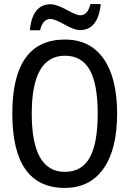

<svg xmlns="http://www.w3.org/2000/svg" viewBox="-20 -921 640 951"><path d="M300.8 9.8Q41 9.8 41 -358.9Q41 -725.1 301.8 -725.1Q426.8 -725.1 493.4 -629.6Q560.1 -534.2 560.1 -357.9Q560.1 -181.6 492.7 -85.9Q425.3 9.8 300.8 9.8ZM300.8 -69.8Q385.3 -69.8 424.6 -140.6Q463.9 -211.4 463.9 -357.9Q463.9 -505.9 424.1 -575.4Q384.3 -645 301.8 -645Q137.2 -645 137.2 -357.9Q137.2 -69.8 300.8 -69.8ZM178.7 -771H127.9Q140.1 -899.9 231 -899.9Q259.3 -899.9 309.6 -872.6Q359.4 -845.2 376 -845.2Q415 -845.2 427.7 -900.9H479Q465.8 -772 376 -772Q348.1 -772 299.3 -799.8Q250.5 -827.1 231 -827.1Q190.9 -827.1 178.7 -771Z"/></svg>

Font: Droid Sans Mono
Style: Regular
Weight: 400
Monospace: yes
Version: Version 1.00 build 112